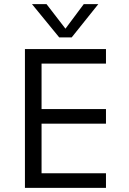

<svg xmlns="http://www.w3.org/2000/svg" viewBox="-20 -904 620 924"><path d="M100 -668H490V-598H180V-379H490V-309H180V-70H490V0H100ZM265 -724 134 -884H204L295 -766L383 -884H453L325 -724Z"/></svg>

Font: Madhuban Light
Style: Regular
Weight: 300
Designer: jaikishan Patel
Foundry: MagicType
Version: Version 1.000